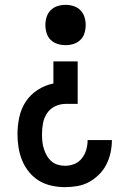

<svg xmlns="http://www.w3.org/2000/svg" viewBox="-20 -548 540 791"><path d="M248 223Q220 223 192.5 217Q165 211 141.5 197Q118 183 100 161Q82 139 71.5 113.5Q61 88 56.5 60.5Q52 33 52 5Q52 -30 59.5 -65Q67 -100 86 -129Q105 -158 135 -177.5Q165 -197 200 -204V-295H300V-120H250Q228 -120 207 -110Q186 -100 173.5 -81Q161 -62 157 -39.5Q153 -17 153 5Q153 20 154.5 35Q156 50 160.5 64.5Q165 79 172.5 92.5Q180 106 191.5 116Q203 126 217.5 130.5Q232 135 248 135Q268 135 286.5 127.5Q305 120 317.5 104Q330 88 335.5 68.5Q341 49 341 29H441Q441 55 435.5 80.5Q430 106 418.5 129Q407 152 388.5 170.5Q370 189 347.5 201.5Q325 214 299 218.5Q273 223 248 223ZM250 -362Q233 -362 217 -367Q201 -372 189 -383.5Q177 -395 172 -411.5Q167 -428 167 -445Q167 -462 172 -478Q177 -494 189 -506Q201 -518 217 -523Q233 -528 250 -528Q267 -528 283 -523Q299 -518 311 -506Q323 -494 328 -478Q333 -462 333 -445Q333 -428 328 -411.5Q323 -395 311 -383.5Q299 -372 283 -367Q267 -362 250 -362Z"/></svg>

Font: Zed Sans Semibold
Style: Regular
Weight: 600
Designer: Belleve Invis
Foundry: Belleve Invis
Version: Version 1.0.0; ttfautohint (v1.8.4)